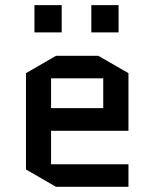

<svg xmlns="http://www.w3.org/2000/svg" viewBox="-20 -720 595 740"><path d="M475.1 -86.9V0H195.8L80.1 -66.9V-438L195.8 -504.9H358.9L475.1 -438V-215.8H176.8V-86.9ZM176.8 -418V-303.2H377.9V-418ZM112.8 -595.2V-700.2H217.8V-595.2ZM332 -595.2V-700.2H437V-595.2Z"/></svg>

Font: Quantico
Style: Regular
Weight: 400
Designer: Matt Desmond
Foundry: MADtype
Version: Version 2.002